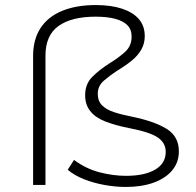

<svg xmlns="http://www.w3.org/2000/svg" viewBox="-20 -732 775 760"><path d="M478 8Q436 8 392.5 0Q349 -8 311.5 -23Q274 -38 248 -60L273 -99Q320 -64 374 -50Q428 -36 479 -36Q552 -36 594 -60.5Q636 -85 636 -131Q636 -166 605 -187.5Q574 -209 491 -225Q435 -236 396 -251.5Q357 -267 337 -292.5Q317 -318 317 -355Q317 -399 344.5 -427Q372 -455 416 -483Q449 -503 475 -526.5Q501 -550 501 -587Q501 -615 484.5 -632Q468 -649 436 -657.5Q404 -666 359 -666Q263 -666 211.5 -629Q160 -592 160 -512V0H111V-510Q111 -576 140.5 -621Q170 -666 226 -689Q282 -712 359 -712Q420 -712 463.5 -697.5Q507 -683 530 -656Q553 -629 553 -589Q553 -560 539.5 -536Q526 -512 501.5 -492Q477 -472 445 -453Q416 -434 391.5 -413Q367 -392 367 -361Q367 -332 384 -315Q401 -298 431.5 -288Q462 -278 503 -270Q591 -252 639.5 -222Q688 -192 688 -133Q688 -89 661.5 -57.5Q635 -26 588 -9Q541 8 478 8Z"/></svg>

Font: Nunito Sans 10pt Expanded ExtraLight
Style: Regular
Weight: 250
Width: 7
Designer: Vernon Adams
Foundry: Vernon Adams
Version: Version 3.101;gftools[0.9.27]